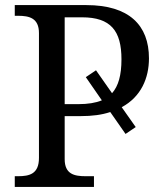

<svg xmlns="http://www.w3.org/2000/svg" viewBox="-20 -734 644 754"><path d="M38 0H349V-42H316C272 -42 234 -50 234 -109V-278H297C342 -278 380 -283 413 -294L473 -208L513 -235L458 -313C534 -354 565 -427 565 -505C565 -635 487 -714 319 -714H38V-672H51C95 -672 133 -663 133 -604V-114C133 -51 96 -42 51 -42H38ZM287 -325H234V-666H302C415 -666 457 -613 457 -501C457 -439 445 -396 420 -368L357 -458L317 -431L380 -340C356 -330 325 -325 287 -325Z"/></svg>

Font: Noto Serif
Style: Regular
Weight: 400
Designer: Monotype Design Team
Foundry: Monotype Imaging Inc.
Version: Version 2.015